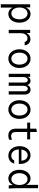

<svg xmlns="http://www.w3.org/2000/svg" viewBox="1910 -2690 980 4840"><g transform="rotate(90 2400.0 -270.0)"><path d="M87 -540V200H171V-89H176C209 -26 263 10 333 10C460 10 552 -108 552 -270C552 -432 461 -550 334 -550C260 -550 203 -510 171 -439H166V-540ZM319 -474C407 -474 467 -391 467 -270C467 -149 407 -66 319 -66C231 -66 169 -150 169 -270C169 -390 231 -474 319 -474Z M817 0V-307C817 -405 870 -473 945 -473C992 -473 1028 -446 1037 -402H1123C1113 -490 1052 -547 967 -547C900 -547 846 -512 816 -453H812V-540H733V0Z M1458 10C1594 10 1694 -107 1694 -270C1694 -433 1594 -550 1458 -550C1322 -550 1222 -433 1222 -270C1222 -107 1322 10 1458 10ZM1458 -66C1369 -66 1307 -150 1307 -270C1307 -390 1369 -474 1458 -474C1547 -474 1609 -390 1609 -270C1609 -150 1547 -66 1458 -66Z M1841 0H1923V-374C1923 -436 1955 -480 2000 -480C2038 -480 2061 -448 2061 -394V0H2143V-376C2143 -437 2175 -480 2219 -480C2257 -480 2281 -447 2281 -394V0H2363V-405C2363 -494 2314 -550 2237 -550C2183 -550 2144 -523 2125 -471H2121C2107 -520 2069 -550 2020 -550C1974 -550 1935 -524 1921 -482H1917V-540H1841Z M2742 10C2878 10 2978 -107 2978 -270C2978 -433 2878 -550 2742 -550C2606 -550 2506 -433 2506 -270C2506 -107 2606 10 2742 10ZM2742 -66C2653 -66 2591 -150 2591 -270C2591 -390 2653 -474 2742 -474C2831 -474 2893 -390 2893 -270C2893 -150 2831 -66 2742 -66Z M3307 -181V-465H3494V-540H3307V-710L3223 -696V-540H3071V-465H3223V-181C3223 -56 3284 10 3400 10C3440 10 3476 2 3504 -13V-83C3474 -68 3444 -61 3414 -61C3342 -61 3307 -100 3307 -181Z M3747 -254H4113V-286C4113 -442 4023 -550 3893 -550C3759 -550 3664 -435 3664 -273C3664 -108 3764 10 3904 10C4003 10 4083 -49 4103 -138H4023C4007 -93 3962 -64 3906 -64C3814 -64 3753 -139 3747 -254ZM3893 -477C3969 -477 4026 -415 4030 -320H3750C3764 -416 3818 -477 3893 -477Z M4652 0H4732C4728 -63 4725 -129 4725 -180V-740H4641V-450H4636C4603 -514 4548 -550 4479 -550C4353 -550 4260 -431 4260 -270C4260 -108 4353 10 4479 10C4551 10 4606 -29 4639 -97H4644C4646 -65 4648 -33 4652 0ZM4496 -66C4408 -66 4345 -152 4345 -270C4345 -388 4409 -474 4497 -474C4583 -474 4643 -391 4643 -270C4643 -150 4583 -66 4496 -66Z"/></g></svg>

Font: CommitMono
Style: 400Regular
Weight: 400
Monospace: yes
Designer: Eigil Nikolajsen
Foundry: Eigil Nikolajsen
Version: Version 1.143